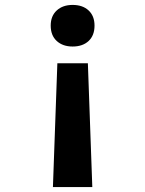

<svg xmlns="http://www.w3.org/2000/svg" viewBox="-20 -550 590 780"><path d="M213 -293H337L355 210H195ZM275 -530Q316 -530 340 -507.5Q364 -485 364 -446Q364 -406 340 -383.5Q316 -361 275 -361Q235 -361 210.5 -383.5Q186 -406 186 -446Q186 -485 210.5 -507.5Q235 -530 275 -530Z"/></svg>

Font: M PLUS Code Latin SemiExpanded SemiBold
Style: Regular
Weight: 600
Width: 6
Designer: Coji Morishita
Foundry: UNDERFOREST DESIGN
Version: Version 1.002; ttfautohint (v1.8.3)